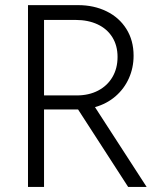

<svg xmlns="http://www.w3.org/2000/svg" viewBox="-20 -740 643 760"><path d="M90.8 -719.7H289.1Q351.6 -719.7 401.6 -695.3Q451.7 -670.9 480.2 -625.5Q508.8 -580.1 508.8 -519.5Q508.8 -471.7 490.2 -430.2Q471.7 -388.7 437.3 -358.9Q402.8 -329.1 356 -315.9L560.5 0H487.3L289.1 -306.6H284.2H154.3V0H90.8ZM284.2 -362.3Q331.5 -362.3 368.2 -381.3Q404.8 -400.4 425 -434.8Q445.3 -469.2 445.3 -514.6Q445.3 -559.6 424.6 -592.8Q403.8 -626 366.2 -643.6Q328.6 -661.1 279.3 -661.1H154.3V-362.3Z"/></svg>

Font: Reddit Sans Fudge Light
Style: Regular
Weight: 300
Designer: Stephen Hutchings
Foundry: Reddit
Version: Version 1.013